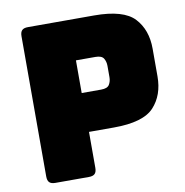

<svg xmlns="http://www.w3.org/2000/svg" viewBox="-81 -797 843 874"><g transform="rotate(-10 341.0 -360.0)"><path d="M260 0H105Q86 0 77.5 -8.5Q69 -17 69 -36V-684Q69 -703 77.5 -711.5Q86 -720 105 -720H411Q547 -720 597 -666Q647 -612 647 -525V-397Q647 -310 597 -256Q547 -202 411 -202H296V-36Q296 -17 287.5 -8.5Q279 0 260 0ZM294 -533V-382H384Q413 -382 422 -397Q431 -412 431 -431V-484Q431 -503 422 -518Q413 -533 384 -533Z"/></g></svg>

Font: Bungee
Style: Regular
Weight: 400
Designer: David Jonathan Ross
Foundry: David Jonathan Ross
Version: Version 1.000;PS 1.0;hotconv 1.0.72;makeotf.lib2.5.5900